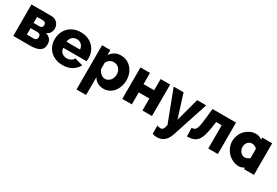

<svg xmlns="http://www.w3.org/2000/svg" viewBox="57 -1539 3999 2774"><g transform="rotate(30 2056.0 -152.0)"><path d="M394 -525Q424 -525 448 -514Q472 -503 489 -484.5Q506 -466 515.5 -441.5Q525 -417 525 -391Q525 -356 506.5 -322.5Q488 -289 446 -272Q493 -258 520.5 -226.5Q548 -195 548 -139Q548 -65 494 -32.5Q440 0 346 0H57V-525ZM316 -309Q339 -309 353 -321.5Q367 -334 367 -360Q367 -381 354 -395.5Q341 -410 318 -410H217V-309ZM336 -115Q358 -115 372.5 -130Q387 -145 387 -168Q387 -193 373 -208Q359 -223 336 -223H217V-115Z M880 10Q814 10 761.5 -11.5Q709 -33 672.5 -70Q636 -107 617 -155.5Q598 -204 598 -257Q598 -314 617 -364.5Q636 -415 672 -453Q708 -491 760.5 -513Q813 -535 880 -535Q947 -535 999 -513Q1051 -491 1087 -453.5Q1123 -416 1141.5 -367Q1160 -318 1160 -264Q1160 -250 1159 -236.5Q1158 -223 1156 -213H768Q772 -160 806.5 -132.5Q841 -105 885 -105Q920 -105 952.5 -122Q985 -139 996 -168L1132 -130Q1101 -68 1036 -29Q971 10 880 10ZM991 -312Q986 -362 955 -391Q924 -420 878 -420Q831 -420 800.5 -390.5Q770 -361 765 -312Z M1567 10Q1507 10 1463 -15Q1419 -40 1395 -85V213H1235V-525H1374V-440Q1403 -485 1446.5 -510Q1490 -535 1550 -535Q1603 -535 1647.5 -514Q1692 -493 1724.5 -456.5Q1757 -420 1775.5 -370.5Q1794 -321 1794 -264Q1794 -205 1777 -155Q1760 -105 1730 -68.5Q1700 -32 1658 -11Q1616 10 1567 10ZM1513 -125Q1539 -125 1560.5 -136.5Q1582 -148 1598 -167Q1614 -186 1622.5 -211.5Q1631 -237 1631 -265Q1631 -294 1621.5 -318.5Q1612 -343 1595.5 -361Q1579 -379 1555.5 -389Q1532 -399 1505 -399Q1472 -399 1441.5 -379.5Q1411 -360 1395 -327V-219Q1411 -179 1443.5 -152Q1476 -125 1513 -125Z M2035 -338H2212V-525H2371V0H2212V-200H2035V0H1876V-525H2035Z M2508 79Q2525 87 2540.5 89.5Q2556 92 2567 92Q2590 92 2605.5 72.5Q2621 53 2630 0L2430 -525H2595L2717 -137L2822 -525H2972L2779 66Q2751 151 2702 191Q2653 231 2584 231Q2564 231 2544.5 227.5Q2525 224 2508 216Z M2952 -138Q2979 -139 2996.5 -147.5Q3014 -156 3025.5 -179.5Q3037 -203 3044.5 -244.5Q3052 -286 3060 -354L3078 -525H3470V0H3310V-388H3217L3209 -329Q3196 -232 3178.5 -168.5Q3161 -105 3132.5 -67Q3104 -29 3061.5 -13Q3019 3 2956 4Z M3819 3Q3769 3 3719 -19Q3670 -41 3633 -79Q3611 -102 3592 -134Q3573 -165 3563 -207Q3556 -235 3556 -262Q3556 -264 3556 -268Q3556 -316 3577 -370Q3596 -418 3632 -454Q3667 -489 3718 -512Q3756 -529 3805 -529Q3858 -529 3907 -494V-527H4072V0H3907V-25Q3901 -21 3892 -17Q3851 3 3819 3ZM3825 -151Q3827 -151 3829 -151Q3838 -151 3854 -155Q3861 -157 3879 -165Q3890 -170 3908 -183V-341Q3898 -350 3885 -360L3883 -361Q3874 -368 3863 -372Q3844 -379 3826 -379Q3824 -379 3822 -379Q3821 -379 3819 -379Q3809 -380 3790 -372Q3768 -363 3759 -353Q3748 -341 3738 -321Q3728 -302 3727 -277Q3726 -258 3728 -246Q3731 -229 3739 -213Q3748 -193 3763 -179Q3778 -165 3794 -158Q3810 -151 3825 -151Z"/></g></svg>

Font: Oxford Sans
Style: Regular
Weight: 800
Designer: Matt McInerney, Pablo Impallari, Rodrigo Fuenzalida
Foundry: Matt McInerney, Pablo Impallari, Rodrigo Fuenzalida
Version: Version 3.000g; ttfautohint (v1.5) -l 8 -r 28 -G 28 -x 14 -D